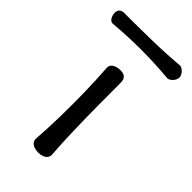

<svg xmlns="http://www.w3.org/2000/svg" viewBox="-294 -774 847 847"><g transform="rotate(45 130.0 -350.0)"><path d="M126 7Q111 7 99 2.5Q87 -2 80.5 -10.5Q74 -19 75 -31Q80 -99 81.5 -174.5Q83 -250 81.5 -326Q80 -402 75 -469Q74 -482 80.5 -490Q87 -498 99 -502.5Q111 -507 126 -507Q146 -507 155.5 -497.5Q165 -488 165 -468Q165 -401 165.5 -325.5Q166 -250 168 -174.5Q170 -99 175 -31Q176 -19 169.5 -10.5Q163 -2 151.5 2.5Q140 7 126 7ZM332 -667Q332 -658 326 -648.5Q320 -639 311 -633Q302 -627 293 -628Q125 -643 -43 -628Q-56 -627 -64 -640Q-72 -653 -72 -667V-668Q-72 -682 -64 -689.5Q-56 -697 -43 -697Q41 -697 125 -698.5Q209 -700 293 -707Q302 -708 311 -702Q320 -696 326 -686.5Q332 -677 332 -668Z"/></g></svg>

Font: Winky Sans Light
Style: Regular
Weight: 300
Designer: Simon Atzbach
Foundry: typofactur
Version: Version 1.205